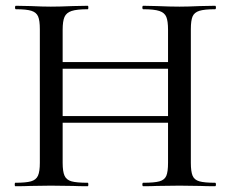

<svg xmlns="http://www.w3.org/2000/svg" viewBox="-20 -645 801 665"><path d="M476 -613Q473 -613 473 -619Q473 -625 476 -625L523 -624Q569 -622 602 -622Q630 -622 674 -624L725 -625Q728 -625 728 -619Q728 -613 725 -613Q688 -613 670.5 -607.5Q653 -602 647 -588Q641 -574 641 -544V-81Q641 -51 647 -36.5Q653 -22 670.5 -17Q688 -12 725 -12Q728 -12 728 -6Q728 0 725 0Q693 0 674 -1L602 -2L523 -1Q506 0 476 0Q473 0 473 -6Q473 -12 476 -12Q515 -12 532.5 -17Q550 -22 556 -36Q562 -50 562 -81V-542Q562 -572 556 -586.5Q550 -601 532 -607Q514 -613 476 -613ZM155 -430H597V-407H155ZM35 -613Q32 -613 32 -619Q32 -625 35 -625L86 -624Q128 -622 156 -622Q187 -622 233 -624L284 -625Q286 -625 286 -619Q286 -613 284 -613Q246 -613 228 -607Q210 -601 203.5 -586.5Q197 -572 197 -542V-81Q197 -51 203.5 -36.5Q210 -22 227.5 -17Q245 -12 284 -12Q286 -12 286 -6Q286 0 284 0Q251 0 233 -1L156 -2L85 -1Q66 0 33 0Q31 0 31 -6Q31 -12 33 -12Q70 -12 87.5 -17Q105 -22 111.5 -36.5Q118 -51 118 -81V-544Q118 -574 112 -588Q106 -602 89 -607.5Q72 -613 35 -613ZM155 -243H597V-220H155Z"/></svg>

Font: Cormorant Garamond Medium
Style: Regular
Weight: 500
Designer: Christian Thalmann (Catharsis Fonts)
Foundry: Catharsis Fonts
Version: Version 4.000